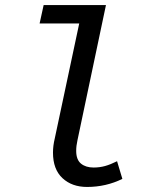

<svg xmlns="http://www.w3.org/2000/svg" viewBox="-20 -729 640 761"><path d="M325 12Q265 12 227.5 -23Q190 -58 190 -124Q190 -151 197 -180L294 -636H137L153 -709H400L287 -173Q282 -151 282 -131Q282 -96 301 -80.5Q320 -65 351 -65Q375 -65 396.5 -71Q418 -77 444 -90L465 -20Q400 12 325 12Z"/></svg>

Font: Source Code Pro Medium
Style: Italic
Weight: 500
Italic angle: -11°
Monospace: yes
Designer: Paul D. Hunt, Teo Tuominen
Foundry: Adobe Systems Incorporated
Version: Version 1.050;PS 1.000;hotconv 16.6.51;makeotf.lib2.5.65220